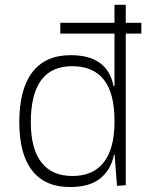

<svg xmlns="http://www.w3.org/2000/svg" viewBox="-20 -752 626 782"><path d="M225.6 -615.2V-659.2H446.3V-732.4H492.2V-659.2H555.7V-615.2H492.2V2.4L456.5 4.9L446.8 -122.1H444.3Q432.1 -61 388.7 -25.6Q345.2 9.8 265.1 9.8Q163.6 9.8 111.1 -57.1Q58.6 -124 58.6 -253.9Q58.6 -388.7 111.8 -458Q165 -527.3 268.1 -527.3Q418 -527.3 442.4 -401.4H446.3V-615.2ZM446.3 -255.9V-261.2Q446.3 -482.4 273.9 -482.4Q105.5 -482.4 105.5 -253.9Q105.5 -146.5 148.4 -90.8Q191.4 -35.2 274.9 -35.2Q359.4 -35.2 402.8 -91.1Q446.3 -147 446.3 -255.9Z"/></svg>

Font: Cascadia Mono ExtraLight
Style: Regular
Weight: 200
Monospace: yes
Designer: Aaron Bell
Foundry: Saja Typeworks
Version: Version 2404.023; ttfautohint (v1.8.4)